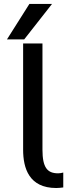

<svg xmlns="http://www.w3.org/2000/svg" viewBox="-20 -946 373 969"><path d="M96.7 -190.4C96.7 -97.2 126.5 2.9 264.2 2.9C274.9 2.9 287.1 1.5 299.3 0V-75.2C291 -72.8 281.2 -71.3 273.4 -71.3C218.8 -71.3 194.3 -100.1 194.3 -190.9V-726.6H96.7ZM242.7 -926.3H128.4L15.1 -747.1H102.1Z"/></svg>

Font: Inder
Style: Regular
Weight: 400
Designer: Irina Smirnova
Foundry: Irina Smirnova
Version: Version 1.001